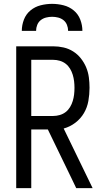

<svg xmlns="http://www.w3.org/2000/svg" viewBox="-20 -975 540 995"><path d="M64 0V-735H256Q283 -735 309.5 -729Q336 -723 359 -708.5Q382 -694 399 -672.5Q416 -651 426.5 -626Q437 -601 440.5 -574Q444 -547 444 -520Q444 -486 438 -452Q432 -418 415 -389Q398 -360 370.5 -339Q343 -318 310 -309L460 0H375L353 -46L228 -304H142V0ZM256 -374Q273 -374 290 -379Q307 -384 320.5 -394.5Q334 -405 343 -420Q352 -435 357 -451.5Q362 -468 364 -485Q366 -502 366 -520Q366 -537 364 -554Q362 -571 357 -587.5Q352 -604 343 -619Q334 -634 320.5 -644.5Q307 -655 290 -660Q273 -665 256 -665H142V-374ZM93 -815Q93 -845 104 -873.5Q115 -902 138 -921Q161 -940 190.5 -947.5Q220 -955 250 -955Q280 -955 309.5 -947.5Q339 -940 362 -921Q385 -902 396 -873.5Q407 -845 407 -815H333Q333 -831 327 -846Q321 -861 309 -870.5Q297 -880 281.5 -884Q266 -888 250 -888Q234 -888 218.5 -884Q203 -880 191 -870.5Q179 -861 173 -846Q167 -831 167 -815Z"/></svg>

Font: Iosevka www.saffi
Style: Regular
Weight: 400
Monospace: yes
Designer: Belleve Invis
Foundry: Belleve Invis
Version: Version 22.0.2; ttfautohint (v1.8.3)